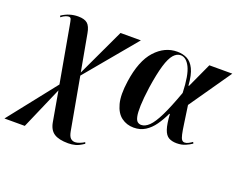

<svg xmlns="http://www.w3.org/2000/svg" viewBox="-171 -769 1532 1241"><g transform="rotate(20 594.5 -149.0)"><path d="M393 250Q329 250 296 228.5Q263 207 254 155L218 -50L92 240H-48L211 -88L143 -469Q138 -498 134.5 -509.5Q131 -521 118 -521Q111 -521 98 -516.5Q85 -512 67 -498L63 -508Q115 -543 175 -543Q219 -543 239.5 -525Q260 -507 268 -461L314 -208L468 -536H608L318 -188L383 172Q389 204 401.5 216Q414 228 433 228Q446 228 465 220.5Q484 213 495 205L499 215Q467 237 443 243.5Q419 250 393 250Z M756 10Q708 10 671.5 -17Q635 -44 619.5 -102.5Q604 -161 618 -257Q639 -405 704 -476.5Q769 -548 855 -548Q893 -548 923 -533Q953 -518 972.5 -478.5Q992 -439 997 -366H1001L1079 -536H1237L1037 -248Q1048 -173 1054.5 -126.5Q1061 -80 1066.5 -55.5Q1072 -31 1079.5 -21.5Q1087 -12 1099 -12Q1111 -12 1124.5 -19Q1138 -26 1150 -35L1155 -25Q1138 -13 1112 -1.5Q1086 10 1052 10Q1019 10 997 -2.5Q975 -15 963 -50.5Q951 -86 947 -153H943Q921 -106 895 -69.5Q869 -33 835 -11.5Q801 10 756 10ZM796 -23Q823 -23 850 -49Q877 -75 908 -138Q939 -201 978 -309Q974 -430 948 -482Q922 -534 883 -534Q857 -534 835 -509Q813 -484 795.5 -426Q778 -368 763 -269Q752 -189 750.5 -140Q749 -91 754.5 -65.5Q760 -40 771 -31.5Q782 -23 796 -23Z"/></g></svg>

Font: Noto Serif Display SemiCondensed
Style: Bold Italic
Weight: 700
Width: 4
Italic angle: -12°
Designer: Monotype Design Team
Foundry: Monotype Imaging Inc.
Version: Version 2.009